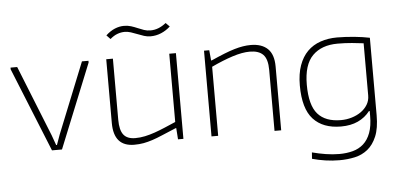

<svg xmlns="http://www.w3.org/2000/svg" viewBox="-59 -862 2496 1205"><g transform="rotate(-5 1189.0 -260.0)"><path d="M27 -529V-540H69L247 -95L270 -31H275L298 -95L477 -540H518V-529L304 0H241Z M759 10Q630 10 630 -138V-540H672V-155Q672 -90 695 -60.5Q718 -31 769 -31Q800 -31 830.5 -37.5Q861 -44 892.5 -55Q924 -66 957 -80Q990 -94 1027 -110V-540H1069V0H1035L1030 -71H1026Q975 -50 939 -34.5Q903 -19 874 -9.5Q845 0 818 5Q791 10 759 10ZM644 -689Q672 -715 701 -727Q730 -739 759 -739Q783 -739 803.5 -732.5Q824 -726 843.5 -717.5Q863 -709 882 -702.5Q901 -696 923 -696Q974 -696 1021 -734L1045 -710Q1019 -686 987 -672.5Q955 -659 920 -659Q899 -659 879 -665.5Q859 -672 839 -680Q819 -688 799 -694.5Q779 -701 760 -701Q737 -701 714 -692.5Q691 -684 668 -664Z M1246 -540H1279L1285 -475H1289Q1336 -496 1372.5 -510.5Q1409 -525 1438 -533.5Q1467 -542 1492 -546Q1517 -550 1541 -550Q1610 -550 1647.5 -514Q1685 -478 1685 -402V0H1643V-384Q1643 -452 1615.5 -480.5Q1588 -509 1531 -509Q1484 -509 1422 -489Q1360 -469 1288 -435V0H1246Z M2034 219Q1989 219 1945 212.5Q1901 206 1862 195L1865 155Q1907 166 1950.5 173Q1994 180 2036 180Q2082 180 2121 169.5Q2160 159 2188.5 133.5Q2217 108 2233 65Q2249 22 2249 -43V-72H2244Q2214 -33 2168.5 -12Q2123 9 2062 9Q1948 9 1887 -57.5Q1826 -124 1826 -270Q1826 -343 1845 -396Q1864 -449 1898 -483Q1932 -517 1980 -533.5Q2028 -550 2085 -550Q2109 -550 2136.5 -548.5Q2164 -547 2192 -544.5Q2220 -542 2245 -538Q2270 -534 2290 -530V-42Q2290 40 2268.5 91Q2247 142 2211.5 170.5Q2176 199 2130 209Q2084 219 2034 219ZM2065 -31Q2100 -31 2133 -41Q2166 -51 2191.5 -69Q2217 -87 2232.5 -112.5Q2248 -138 2248 -170V-499Q2218 -503 2175.5 -507Q2133 -511 2085 -511Q1984 -511 1927 -454Q1870 -397 1870 -271Q1870 -142 1918.5 -86.5Q1967 -31 2065 -31Z"/></g></svg>

Font: Encode Sans Wide
Style: Thin
Weight: 100
Designer: Pablo Impallari, Andres Torresi
Foundry: Pablo Impallari, Andres Torresi
Version: Version 1.000; ttfautohint (v1.00) -l 8 -r 50 -G 200 -x 14 -